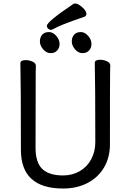

<svg xmlns="http://www.w3.org/2000/svg" viewBox="-20 -1058 750 1102"><path d="M342 24Q100 24 100 -198Q100 -575 97 -695Q97 -713 128 -713Q147 -713 166.5 -704.5Q186 -696 186 -680Q186 -662 185 -649Q184 -584 184 -210Q184 -125 223 -88Q262 -51 342 -51Q395 -51 437.5 -75.5Q480 -100 503.5 -144Q527 -188 527 -242Q527 -580 524 -697Q524 -715 555 -715Q574 -715 593.5 -706.5Q613 -698 613 -682Q613 -666 612 -654Q611 -594 611 -230Q611 -154 577 -96.5Q543 -39 482 -7.5Q421 24 342 24ZM454 -753Q429 -753 410.5 -775Q392 -797 392 -820Q392 -844 405.5 -859Q419 -874 444 -874Q467 -874 486 -852Q505 -830 505 -806Q505 -783 491 -768Q477 -753 454 -753ZM271 -753Q246 -753 227.5 -775Q209 -797 209 -820Q209 -844 222.5 -859Q236 -874 261 -874Q284 -874 303 -852Q322 -830 322 -806Q322 -783 308 -768Q294 -753 271 -753ZM272 -887Q263 -887 256 -894Q249 -901 249 -910Q249 -933 402 -1036Q406 -1038 411 -1038Q428 -1038 452 -1016.5Q476 -995 476 -978Q476 -967 465 -962Q323 -914 286 -891Q278 -887 272 -887Z"/></svg>

Font: LXGW WenKai Medium
Style: Regular
Weight: 500
Designer: LXGW / Fontworks Inc.
Foundry: LXGW / Fontworks Inc.
Version: Version 1.501; October 10, 2024